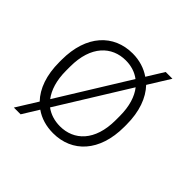

<svg xmlns="http://www.w3.org/2000/svg" viewBox="-165 -709 904 904"><g transform="rotate(45 287.0 -257.0)"><path d="M118 -51 52 55H97L147 -26C181 -2 222 10 268 10C394 10 484 -83 484 -248V-263C484 -350 459 -417 417 -461L484 -569H439L387 -485C354 -508 313 -521 268 -521C142 -521 52 -428 52 -263V-248C52 -161 76 -95 118 -51ZM103 -242V-269C103 -408 176 -475 268 -475C303 -475 336 -465 362 -445L145 -94C119 -128 103 -177 103 -242ZM268 -36C232 -36 199 -46 172 -66L390 -418C417 -384 433 -334 433 -269V-242C433 -103 360 -36 268 -36Z"/></g></svg>

Font: Chivo Light
Style: Regular
Weight: 300
Designer: Hector Gatti
Foundry: Omnibus-Type
Version: Version 1.003;PS 001.003;hotconv 1.0.70;makeotf.lib2.5.58329